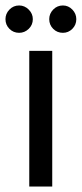

<svg xmlns="http://www.w3.org/2000/svg" viewBox="-45 -682 299 702"><path d="M62 0V-496H146V0ZM25 -562Q4 -562 -10.5 -576.5Q-25 -591 -25 -612Q-25 -632 -10.5 -647Q4 -662 25 -662Q45 -662 60 -647Q75 -632 75 -612Q75 -591 60 -576.5Q45 -562 25 -562ZM185 -562Q164 -562 149.5 -576.5Q135 -591 135 -612Q135 -632 149.5 -647Q164 -662 185 -662Q205 -662 219.5 -647Q234 -632 234 -612Q234 -591 219.5 -576.5Q205 -562 185 -562Z"/></svg>

Font: DM Sans 28pt
Style: Regular
Weight: 400
Version: Version 4.004;gftools[0.9.30]